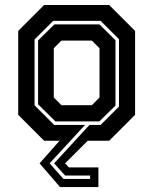

<svg xmlns="http://www.w3.org/2000/svg" viewBox="-20 -560 610 764"><path d="M195.5 -63H380.5L453.5 -136V-404L380.5 -477H191.5L117.5 -403V-141ZM200.5 -77 131.5 -145V-399L196.5 -463H375.5L439.5 -400V-140L375.5 -77ZM224.5 -141.5H345.5L376 -172V-368L345.5 -398.5H224.5L194 -368V-172ZM318.5 -63 177.5 90 232.5 152H338.5V138.5H239L195.5 90L336 -63ZM414.5 -540 517.5 -437V-103L414.5 0H329L239 90L254 106H371.5V184.5H219L137.5 90L217 0H155.5L52.5 -103V-437L155.5 -540Z"/></svg>

Font: Tourney
Style: Bold
Weight: 700
Designer: Tyler Finck
Foundry: Etcetera Type Co
Version: Version 1.015